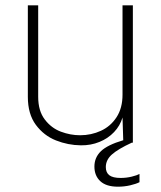

<svg xmlns="http://www.w3.org/2000/svg" viewBox="-20 -539 606 724"><path d="M85 -174V-519H124V-174Q124 -121 148.8 -88.5Q173.5 -56 209.5 -42.5Q245.5 -29 282 -29Q324 -29 360.5 -45.8Q397 -62.5 419.5 -97Q442 -131.5 442 -182V-519H481V-1H445L442 -96Q433 -65 410.2 -41Q387.5 -17 355 -3.8Q322.5 9.5 285 9Q236.5 8.5 191 -9.5Q145.5 -27.5 115.2 -68.2Q85 -109 85 -174ZM444 -10 477 -1Q425 23 402 43.5Q379 64 379 91Q379 111.5 392.2 121.8Q405.5 132 435 132Q457 132 477 127Q497 122 506 117V148Q493.5 154.5 471 159.8Q448.5 165 425 165Q380.5 165 358.2 144.2Q336 123.5 336 89Q336 55 360.5 31.2Q385 7.5 444 -10Z"/></svg>

Font: Public Sans VF
Style: Regular
Weight: 400
Designer: Pablo Impallari, Rodrigo Fuenzalida (Modified by Dan O. Williams and USWDS)
Version: Version 1.003